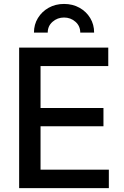

<svg xmlns="http://www.w3.org/2000/svg" viewBox="-20 -974 642 994"><path d="M79.1 0V-727.5H540.5V-631.8H189.9V-415H515.6V-320.3H189.9V-95.7H543.5V0ZM311.5 -953.6Q356.4 -953.6 391.6 -933.8Q426.8 -914.1 447 -880.6Q467.3 -847.2 467.3 -805.2H395.5Q395.5 -839.4 370.6 -861.3Q345.7 -883.3 311.5 -883.3Q277.3 -883.3 252.2 -861.3Q227.1 -839.4 227.1 -805.2H155.8Q155.8 -847.2 176.3 -880.6Q196.8 -914.1 231.9 -933.8Q267.1 -953.6 311.5 -953.6Z"/></svg>

Font: Inter 16pt Medium
Style: Regular
Weight: 500
Version: Version 4.001;git-66647c0bb